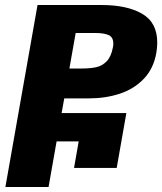

<svg xmlns="http://www.w3.org/2000/svg" viewBox="-20 -745 646 765"><path d="M129.5 -725H385.5Q486 -725 546.2 -690.2Q606.5 -655.5 606.5 -575.5Q606.5 -555.5 603 -535Q592 -471.5 552.8 -430.8Q513.5 -390 456.8 -371.5Q400 -353 334 -353H236L225.5 -294.5H483.5L445 -76H275L293.5 -181.5H205.5L173.5 0H1.5ZM430 -557Q431.5 -564.5 431.5 -571Q431.5 -597 412.8 -605.2Q394 -613.5 360.5 -613.5H281.5L256.5 -472H303.5Q338.5 -472 362.5 -477Q386.5 -482 404.8 -500.5Q423 -519 430 -557Z"/></svg>

Font: JuliaMono Black
Style: Italic
Weight: 900
Italic angle: -9°
Monospace: yes
Designer: cormullion
Foundry: corm
Version: Version 0.057; ttfautohint (v1.8.4)